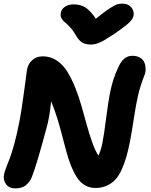

<svg xmlns="http://www.w3.org/2000/svg" viewBox="-20 -983 832 1057"><path d="M655.8 -962.9Q683.6 -962.9 700.9 -944.6Q718.3 -926.3 715.8 -899.9Q713.4 -881.8 694.6 -862.1Q675.8 -842.3 609.9 -796.9Q567.4 -769.5 553 -761Q538.6 -752.4 519 -745.1Q499.5 -737.8 480 -737.8Q450.2 -737.8 431.6 -749.5Q413.1 -761.2 398.9 -787.1Q384.8 -812.5 366.5 -832.3Q348.1 -852.1 336.4 -861.1Q324.7 -870.1 318.1 -883.1Q311.5 -896 314.9 -913.1Q318.4 -933.6 338.4 -946.3Q358.4 -959 384.8 -959Q422.9 -959 450 -941.9Q477.1 -924.8 507.8 -879.9Q555.2 -918.9 585 -937.7Q614.7 -956.5 626.7 -959.7Q638.7 -962.9 655.8 -962.9ZM64 54.2Q30.8 54.2 13.7 31.7Q-3.4 9.3 2 -22Q5.4 -38.1 14.2 -61.3Q22.9 -84.5 32.7 -108.6Q42.5 -132.8 57.1 -185.1Q71.8 -237.3 85 -305.2Q98.6 -372.6 113 -482.9Q127.4 -593.3 128.9 -601.1Q135.3 -632.3 158.2 -652.6Q181.2 -672.9 215.8 -672.9Q257.8 -672.9 292.7 -649.7Q327.6 -626.5 351.6 -586.9Q375.5 -547.4 394.8 -499Q414.1 -450.7 429.7 -395.8Q445.3 -340.8 458.7 -291.7Q472.2 -242.7 488.5 -197Q504.9 -151.4 522 -126Q534.7 -153.8 543 -191.9Q553.7 -246.1 564.5 -333.7Q575.2 -421.4 588.6 -485.6Q602.1 -549.8 629.9 -609.9Q646 -645.5 664.6 -660.6Q683.1 -675.8 709 -675.8Q734.4 -675.8 751.7 -665Q769 -654.3 775.4 -637.7Q781.7 -621.1 781.7 -602.8Q781.7 -584.5 774.9 -567.9Q752 -509.8 740 -457.5Q728 -405.3 716.6 -328.9Q705.1 -252.4 695.8 -205.1Q686 -156.2 676 -120.8Q666 -85.4 650.6 -51Q635.3 -16.6 616 4.6Q596.7 25.9 568.8 38.8Q541 51.8 505.9 51.8Q473.1 51.8 447.3 36.6Q421.4 21.5 403.1 -7.1Q384.8 -35.6 370.8 -70.8Q356.9 -106 344.5 -151.6Q332 -197.3 321 -240.5Q310.1 -283.7 294.2 -334.7Q278.3 -385.7 261.2 -425.8Q256.3 -366.2 243.2 -305.2Q184.1 -81.1 154.8 -6.8Q141.1 22.9 119.9 38.6Q98.6 54.2 64 54.2Z"/></svg>

Font: Shantell Sans Bouncy
Style: Bold Italic
Weight: 700
Italic angle: -11.31°
Designer: Stephen Nixon, Anya Danilova, Shantell Martin
Foundry: Arrow Type
Version: Version 1.006;[9816181b4]